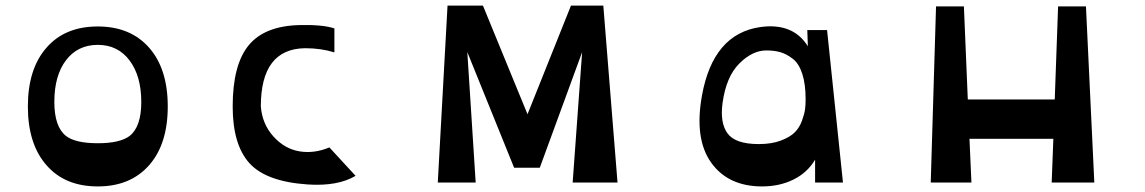

<svg xmlns="http://www.w3.org/2000/svg" viewBox="-20 -655 4109 689"><path d="M331 14Q213 14 147 -62Q80 -138 80 -273Q80 -408 147 -484Q213 -560 331 -560Q448 -560 515 -484Q582 -408 582 -273Q582 -138 515 -62Q448 14 331 14ZM331 -141Q410 -141 445 -167Q487 -200 487 -289Q487 -382 445 -438Q403 -494 331 -494Q259 -494 217 -439Q175 -384 175 -289Q175 -200 217 -167Q251 -141 331 -141Z M1180 -553V-467Q1132 -482 1075 -482Q916 -480 916 -273Q921 -210 961 -165.5Q1001 -121 1054 -112Q1107 -103 1162 -126L1256 -24Q1192 14 1085 7Q935 -3 875 -69.5Q815 -136 815 -273Q815 -422 872 -492Q929 -562 1055 -565Q1139 -567 1180 -553Z M1551 0 1586 -635H1713L1873 -245L2029 -635H2145L2196 0H2035L2069 -468L1917 -53H1825L1657 -468L1687 0Z M2715 14Q2593 14 2532 -71.5Q2471 -157 2499 -312Q2539 -534 2709 -558Q2826 -574 2879 -489L2877 -547H2948L3005 0H2905V-82Q2877 -35 2827 -10.5Q2777 14 2715 14ZM2703 -138Q2749 -138 2782 -150.5Q2815 -163 2832 -180Q2849 -197 2858 -222Q2867 -247 2869 -263Q2871 -279 2871 -299Q2871 -353 2859 -390Q2847 -427 2825 -444Q2803 -461 2781 -467.5Q2759 -474 2730 -474Q2680 -474 2633 -427Q2586 -380 2573 -286Q2563 -214 2591 -176Q2619 -138 2703 -138Z M3907 0H3754L3760 -157H3459L3466 0H3320L3339 -632H3439L3453 -298H3765L3777 -632H3877Z"/></svg>

Font: OpenDyslexic
Style: Regular
Weight: 400
Designer: Abbie Gonzalez
Version: Version 0.920;hotconv 1.0.109;makeotfexe 2.5.65596